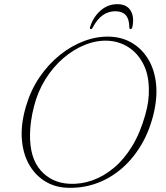

<svg xmlns="http://www.w3.org/2000/svg" viewBox="-20 -888 794 921"><path d="M510.5 -712Q570 -709 616.5 -680.2Q663 -651.5 692.5 -601.5Q722 -551.5 728.8 -483.8Q735.5 -416 715 -334.5Q693.5 -250.5 652.5 -184.5Q611.5 -118.5 556.2 -73.2Q501 -28 435.5 -6Q370 16 298.5 12.5Q239.5 9.5 192.8 -20.5Q146 -50.5 117.5 -102.5Q89 -154.5 84.5 -225.2Q80 -296 105.5 -381Q128 -456.5 170.2 -518.5Q212.5 -580.5 268.2 -625Q324 -669.5 386.2 -692.2Q448.5 -715 510.5 -712ZM312.5 -6.5Q368.5 -3.5 423 -22.8Q477.5 -42 526.5 -83Q575.5 -124 614 -187.2Q652.5 -250.5 676.5 -336Q686.5 -370.5 690.8 -402Q695 -433.5 694 -462Q693 -533 666.2 -583.5Q639.5 -634 595.8 -661.8Q552 -689.5 499.5 -692.5Q444 -695.5 388.2 -673.2Q332.5 -651 283.2 -608.5Q234 -566 197.2 -506.8Q160.5 -447.5 143 -377Q133.5 -340.5 129 -307.2Q124.5 -274 124 -244.5Q122 -131 175 -70.8Q228 -10.5 312.5 -6.5ZM533 -834Q500.5 -834 473.5 -815.5Q446.5 -797 424.5 -755.5Q422.5 -751 420.5 -749.8Q418.5 -748.5 416 -748.5Q413.5 -748.5 412 -750.2Q410.5 -752 411.5 -756.5Q426.5 -805.5 461.8 -836.8Q497 -868 542.5 -868Q588 -868 606.8 -836.8Q625.5 -805.5 614.5 -756.5Q613.5 -752 610.8 -750.2Q608 -748.5 606 -748.5Q604 -748.5 602.5 -749.8Q601 -751 600.5 -755.5Q600 -797 583 -815.5Q566 -834 533 -834Z"/></svg>

Font: Fraunces Thin
Style: Italic
Weight: 250
Italic angle: -16°
Version: Version 1.000;[b76b70a41]